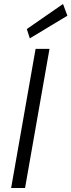

<svg xmlns="http://www.w3.org/2000/svg" viewBox="-20 -946 359 966"><path d="M36 0 159 -700H229L106 0ZM130 -753 115 -800 297 -926 319 -867Z"/></svg>

Font: DM Sans 12pt Light
Style: Italic
Weight: 300
Italic angle: -10°
Version: Version 4.004;gftools[0.9.30]